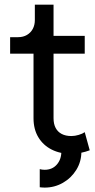

<svg xmlns="http://www.w3.org/2000/svg" viewBox="-20 -665 416 842"><path d="M336.9 0H249Q249 34.2 229 56.9Q209 79.6 175.8 79.6Q164.1 79.6 154.3 76.7V156.2Q159.7 156.7 165 157.2Q170.4 157.7 175.8 157.7Q219.2 157.7 255.9 136.7Q292.5 115.7 314.7 79.8Q336.9 43.9 336.9 0ZM59.6 -502H24.4V-429.7H127V-146.5Q127 -98.1 148.2 -63Q169.4 -27.8 206.8 -9Q244.1 9.8 293 9.8Q313.5 9.8 335.2 5.1Q356.9 0.5 373.5 -5.9L351.6 -85.4Q342.3 -78.6 325.4 -73.5Q308.6 -68.4 293 -68.4Q268.1 -68.4 250.5 -77.6Q232.9 -86.9 223.9 -104.2Q214.8 -121.6 214.8 -146.5V-429.7H351.6V-507.8H214.8V-644.5H132.8V-577.1Q132.8 -555.2 123.8 -538.3Q114.7 -521.5 98.1 -511.7Q81.5 -502 59.6 -502Z"/></svg>

Font: Giphurs
Style: Regular
Weight: 400
Version: Version 2.010